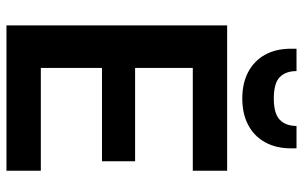

<svg xmlns="http://www.w3.org/2000/svg" viewBox="-196 -764 960 609"><g transform="rotate(90 284.5 -460.0)"><path d="M61 0V-700H522V-591H196V-408H492V-303H196V-109H522V0ZM293 -748Q244 -748 208.5 -767Q173 -786 154 -820.5Q135 -855 135 -903V-920H206Q206 -886 225 -867Q244 -848 293 -848Q341 -848 360.5 -867Q380 -886 380 -920H451V-902Q451 -855 431.5 -820Q412 -785 376.5 -766.5Q341 -748 293 -748Z"/></g></svg>

Font: DM Sans 28pt
Style: Bold
Weight: 700
Version: Version 4.004;gftools[0.9.30]